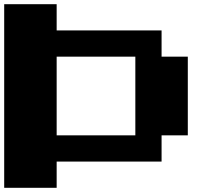

<svg xmlns="http://www.w3.org/2000/svg" viewBox="-20 -1020 1040 915"><path d="M0 -125V-1000H250V-875H750V-750H875V-375H750V-250H250V-125ZM250 -375H625V-750H250Z"/></svg>

Font: Press Start 2P
Style: Regular
Weight: 400
Designer: CodeMan38
Foundry: CodeMan38
Version: Version 3.000